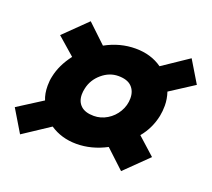

<svg xmlns="http://www.w3.org/2000/svg" viewBox="-91 -642 802 727"><g transform="rotate(20 309.5 -278.0)"><path d="M0 -121 99 -184Q89 -208 89 -240Q89 -261 93 -278Q103 -327 139 -374L68 -436L159 -525L234 -454Q292 -486 355 -486Q417 -486 462 -454L566 -524L619 -436L523 -374Q532 -347 532 -320Q532 -298 528 -278Q517 -225 483 -184L553 -121L461 -31L386 -101Q327 -70 266 -70Q206 -70 160 -101L54 -31ZM400 -302Q400 -331 382.5 -348.5Q365 -366 329 -366Q293 -366 263 -340.5Q233 -315 225 -278Q222 -265 222 -253Q222 -225 239.5 -208.5Q257 -192 292 -192Q320 -192 345 -207Q370 -222 385 -247.5Q400 -273 400 -302Z"/></g></svg>

Font: Prompt
Style: Bold Italic
Weight: 700
Italic angle: -12°
Designer: Katatrad Team
Foundry: CadsonDemak
Version: Version 1.001